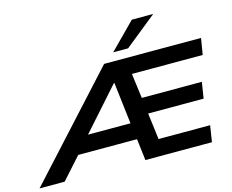

<svg xmlns="http://www.w3.org/2000/svg" viewBox="-197 -1127 1576 1307"><g transform="rotate(-15 590.5 -473.5)"><path d="M-73 0 571 -705H1254L1235 -590H688L731 -629L764 -375L715 -415H1182L1164 -301H723L768 -342L802 -72L752 -115H1160L1142 0H673L649 -200L688 -152H204L279 -195L104 0ZM601 -561 311 -235 289 -268H677L644 -232L605 -561ZM651 -765 831 -947H982L756 -765Z"/></g></svg>

Font: Nunito Sans 10pt Expanded
Style: Bold Italic
Weight: 700
Width: 7
Italic angle: -9°
Designer: Vernon Adams
Foundry: Vernon Adams
Version: Version 3.101;gftools[0.9.27]